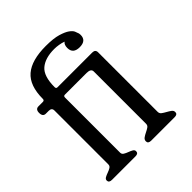

<svg xmlns="http://www.w3.org/2000/svg" viewBox="-185 -782 901 901"><g transform="rotate(-45 265.0 -332.0)"><path d="M475 -15Q475 0 456 0H300Q280 0 280 -15Q280 -26 289 -32.5Q298 -39 309.5 -44.5Q321 -50 330 -56Q339 -62 339 -73V-420Q339 -439 310 -439H166Q157 -439 157 -429V-63Q157 -53 166 -47.5Q175 -42 186 -38Q197 -34 206 -29Q215 -24 215 -15Q215 0 196 0H40Q20 0 20 -15Q20 -24 29 -29Q38 -34 49.5 -38Q61 -42 70 -47.5Q79 -53 79 -63V-421Q79 -439 59 -439H40Q20 -439 20 -464Q20 -488 40 -488H69Q79 -488 79 -498Q79 -586 124.5 -625Q170 -664 264 -664Q315 -664 345 -655Q375 -646 390 -635Q405 -624 409 -614Q413 -604 413 -603Q417 -596 417 -585Q417 -547 373 -547Q329 -547 329 -586Q329 -607 341 -616Q327 -621 311.5 -623.5Q296 -626 282 -626Q222 -626 189.5 -598.5Q157 -571 157 -498Q157 -488 166 -488H397Q417 -488 417 -469V-74Q417 -63 426 -56.5Q435 -50 446 -44Q457 -38 466 -31.5Q475 -25 475 -15Z"/></g></svg>

Font: Jura
Style: Regular
Weight: 400
Designer: Ed Merritt
Foundry: Ten by Twenty
Version: Version 1.007